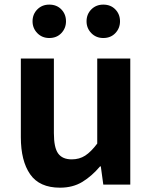

<svg xmlns="http://www.w3.org/2000/svg" viewBox="-20 -820 677 853"><path d="M246.4 13.8Q155.3 13.8 113.9 -45.8Q72.6 -105.3 72.6 -210.6V-559.8H219.4V-228.7Q219.4 -164.3 238.3 -138.2Q257.3 -112 298.6 -112Q332.7 -112 358.4 -128.6Q384.1 -145.2 412 -182.1V-559.8H558.8V0H438.9L427.9 -80.6H424.3Q388.2 -37.8 346 -12Q303.8 13.8 246.4 13.8ZM198.8 -651.1Q166.9 -651.1 145.7 -672.9Q124.6 -694.7 124.6 -725.3Q124.6 -756.7 145.7 -778.1Q166.9 -799.5 198.8 -799.5Q232 -799.5 252.6 -778.1Q273.2 -756.7 273.2 -725.3Q273.2 -694.7 252.6 -672.9Q232 -651.1 198.8 -651.1ZM438.9 -651.1Q406.8 -651.1 385.6 -672.9Q364.5 -694.7 364.5 -725.3Q364.5 -756.7 385.6 -778.1Q406.8 -799.5 438.9 -799.5Q471.9 -799.5 492.5 -778.1Q513.2 -756.7 513.2 -725.3Q513.2 -694.7 492.5 -672.9Q471.9 -651.1 438.9 -651.1Z"/></svg>

Font: Shanggu Sans SC VF
Style: Regular
Weight: 250
Designer: GuiWonder
Version: Version 1.021